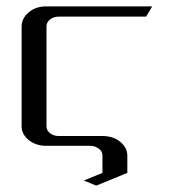

<svg xmlns="http://www.w3.org/2000/svg" viewBox="-20 -458 537 603"><path d="M47.9 -62V-375Q47.9 -399.9 69.8 -418.9Q91.8 -438 126 -438H458L439 -405.8H165Q148.4 -405.8 137.2 -397Q126 -388.2 126 -375V-62Q126 -48.3 137.2 -39.6Q148.4 -30.8 165 -30.8H301.8Q335 -30.8 356.9 -13.2Q379.9 5.4 379.9 30.8V85L282.2 125L243.2 108.9L301.8 85V30.8Q301.8 16.6 290 8.8Q278.3 0 263.2 0H126Q92.8 0 70.3 -18.1Q47.9 -36.1 47.9 -62Z"/></svg>

Font: Hhenum
Style: Regular
Weight: 400
Designer: T. Christopher White
Version: Version 1.0